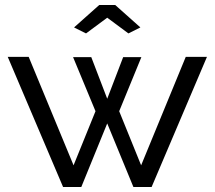

<svg xmlns="http://www.w3.org/2000/svg" viewBox="-20 -750 861 770"><path d="M277 -640 378 -730H442L543 -640L495 -616L410 -679L325 -616ZM725 -522H810L588 0H515L410 -255L306 0H233L11 -522H95L275 -87L363 -304L273 -521H346L410 -354L474 -521H547L458 -304L546 -87Z"/></svg>

Font: PTCRaleway Medium
Style: Regular
Weight: 500
Designer: Matt McInerney, Pablo Impallari, Rodrigo Fuenzalida
Foundry: Matt McInerney, Pablo Impallari, Rodrigo Fuenzalida
Version: Version 3.000g; ttfautohint (v1.5) -l 8 -r 28 -G 28 -x 14 -D